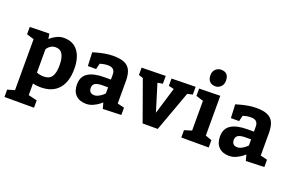

<svg xmlns="http://www.w3.org/2000/svg" viewBox="-116 -1269 3035 1973"><g transform="rotate(20 1401.0 -282.5)"><path d="M232.9 -540 242.2 -483.9Q242.2 -485.8 265.6 -503.4Q289.1 -521 321.5 -535.4Q354 -549.8 390.1 -549.8Q492.2 -549.8 545.2 -479.5Q598.1 -409.2 598.1 -285.2Q598.1 -144 531 -67.1Q463.9 9.8 335 9.8Q293 9.8 250 0V127L345.2 149.9V230H22V149.9L100.1 127V-430.2L20 -455.1V-535.2ZM328.1 -105Q390.1 -105 416.5 -146Q442.9 -187 442.9 -267.1Q442.9 -346.2 419.4 -388.2Q396 -430.2 342.8 -430.2Q314 -430.2 293.5 -418Q272.9 -405.8 261.5 -391.4Q250 -377 250 -375V-120.1Q284.2 -105 328.1 -105Z M833.5 9.8Q760.3 9.8 719 -31Q677.7 -71.8 677.7 -147Q677.7 -232.9 739.3 -272.5Q800.8 -312 918.5 -312H988.8V-367.2Q988.8 -440.4 911.6 -439.9Q888.7 -439.9 869.1 -436.5Q849.6 -433.1 838.1 -429.4Q826.7 -425.8 823.7 -424.8L808.6 -361.8H718.8L711.9 -509.8Q720.7 -512.7 755.1 -522.5Q789.6 -532.2 837.6 -541Q885.7 -549.8 928.7 -549.8Q1005.9 -549.8 1051.3 -530.5Q1096.7 -511.2 1117.7 -468Q1138.7 -424.8 1138.7 -352.1V-105L1213.9 -86.9V-6.8L1013.7 0L995.6 -64.9Q995.6 -63 969.7 -43Q943.8 -22.9 907.7 -6.6Q871.6 9.8 833.5 9.8ZM881.8 -102.1Q905.8 -102.1 929.2 -115Q952.6 -127.9 968.8 -141.8Q984.9 -155.8 988.8 -160.2V-227.1H931.6Q873.5 -227.1 848.1 -211.4Q822.8 -195.8 822.8 -162.1Q822.8 -132.8 838.1 -117.4Q853.5 -102.1 881.8 -102.1Z M1570.3 -535.2 1832.5 -540V-455.1L1775.4 -441.9L1614.3 0H1449.2L1291.5 -439L1243.2 -455.1V-535.2L1505.4 -540V-455.1L1449.2 -444.8L1540 -149.9L1628.4 -441.9L1570.3 -455.1Z M2020 -794.9Q2104 -794.9 2104 -705.1Q2104 -663.1 2078.4 -638.4Q2052.7 -613.8 2020 -613.8Q1979 -613.8 1956.5 -637.5Q1934.1 -661.1 1934.1 -705.1Q1934.1 -746.1 1959.5 -770.5Q1984.9 -794.9 2020 -794.9ZM2171.9 -80.1V0H1872.1V-80.1L1952.1 -105V-430.2L1872.1 -455.1V-535.2L2102.1 -540V-105Z M2397.5 9.8Q2324.2 9.8 2283 -31Q2241.7 -71.8 2241.7 -147Q2241.7 -232.9 2303.2 -272.5Q2364.7 -312 2482.4 -312H2552.7V-367.2Q2552.7 -440.4 2475.6 -439.9Q2452.6 -439.9 2433.1 -436.5Q2413.6 -433.1 2402.1 -429.4Q2390.6 -425.8 2387.7 -424.8L2372.6 -361.8H2282.7L2275.9 -509.8Q2284.7 -512.7 2319.1 -522.5Q2353.5 -532.2 2401.6 -541Q2449.7 -549.8 2492.7 -549.8Q2569.8 -549.8 2615.2 -530.5Q2660.6 -511.2 2681.6 -468Q2702.6 -424.8 2702.6 -352.1V-105L2777.8 -86.9V-6.8L2577.6 0L2559.6 -64.9Q2559.6 -63 2533.7 -43Q2507.8 -22.9 2471.7 -6.6Q2435.5 9.8 2397.5 9.8ZM2445.8 -102.1Q2469.7 -102.1 2493.2 -115Q2516.6 -127.9 2532.7 -141.8Q2548.8 -155.8 2552.7 -160.2V-227.1H2495.6Q2437.5 -227.1 2412.1 -211.4Q2386.7 -195.8 2386.7 -162.1Q2386.7 -132.8 2402.1 -117.4Q2417.5 -102.1 2445.8 -102.1Z"/></g></svg>

Font: Kadwa
Style: Bold
Weight: 700
Designer: Sol Matas
Foundry: Sol Matas
Version: Version 1.001;PS 001.000;hotconv 1.0.70;makeotf.lib2.5.58329